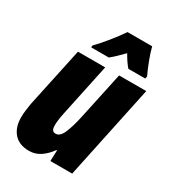

<svg xmlns="http://www.w3.org/2000/svg" viewBox="-187 -868 880 979"><g transform="rotate(30 252.5 -378.0)"><path d="M139.2 9.8Q80.6 9.8 49.8 -25.1Q19 -60.1 19 -120.1Q19 -137.2 21.7 -158.2Q24.4 -179.2 27.8 -201.2L103 -553.2H263.2L198.2 -246.1Q188 -197.3 188 -168.9Q188 -152.3 193.4 -143.1Q198.7 -133.8 212.9 -133.8Q238.8 -133.8 255.4 -173.3Q272 -212.9 284.2 -269L345.2 -553.2H504.9L388.2 0H259.8L262.2 -64H258.8Q234.9 -30.3 205.1 -10.3Q175.3 9.8 139.2 9.8ZM149.9 -606 151.9 -618.2Q184.1 -651.4 213.9 -688.5Q243.7 -725.6 272 -766.1H417Q423.8 -736.8 439.9 -694.3Q456.1 -651.9 471.2 -620.1L468.3 -606H369.1Q347.2 -630.9 324.2 -671.9Q302.2 -649.4 284.9 -633.1Q267.6 -616.7 253.9 -606Z"/></g></svg>

Font: Open Sans Condensed ExtraBold
Style: Italic
Weight: 800
Width: 3
Italic angle: -12°
Designer: Monotype Design Team
Foundry: Monotype Imaging Inc.
Version: Version 3.003; ttfautohint (v1.8.4)